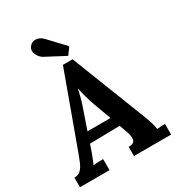

<svg xmlns="http://www.w3.org/2000/svg" viewBox="-218 -1072 1104 1204"><g transform="rotate(-30 334.0 -470.5)"><path d="M4 0V-69Q32 -69 49 -85Q66 -101 77.5 -127Q89 -153 100 -183L295 -718H365L578 -173Q584 -158 594 -127.5Q604 -97 606 -74Q623 -76 638.5 -76.5Q654 -77 664 -77V0H395V-66Q436 -66 441 -91.5Q446 -117 432 -154L412 -209L195 -205L179 -158Q174 -145 164.5 -119.5Q155 -94 147 -77Q163 -79 185.5 -79.5Q208 -80 218 -80V0ZM220 -280H387L341 -405Q328 -441 318 -477.5Q308 -514 303 -542H302Q298 -525 290 -491Q282 -457 265 -410ZM352 -750 210 -825Q187 -840 175 -867Q163 -894 180 -919Q199 -944 227.5 -941Q256 -938 277 -917L388 -799Z"/></g></svg>

Font: Lora
Style: Bold
Weight: 700
Designer: Olga Karpushina, Alexei Vanyashin (Cyrillic)
Foundry: Cyreal
Version: Version 3.006; ttfautohint (v1.8.4.7-5d5b);gftools[0.9.30]